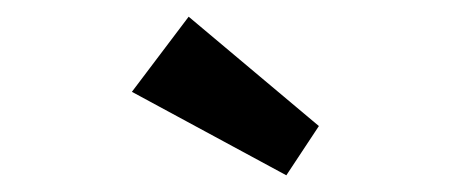

<svg xmlns="http://www.w3.org/2000/svg" viewBox="-20 -808 540 230"><path d="M323 -598 138 -698 206 -788 362 -657Z"/></svg>

Font: Lexend Peta Medium
Style: Regular
Weight: 500
Designer: Bonnie Shaver-Troup, Thomas Jockin
Foundry: Lexend
Version: Version 1.007